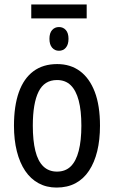

<svg xmlns="http://www.w3.org/2000/svg" viewBox="-20 -836 514 866"><path d="M371 -816V-753H121V-816ZM246 -714Q265 -714 277 -700.5Q289 -687 289 -661Q289 -635 277 -621Q265 -607 246 -607Q227 -607 215 -621Q203 -635 203 -661Q203 -687 215 -700.5Q227 -714 246 -714ZM431 -269Q431 -205 418.5 -154Q406 -103 381.5 -66Q357 -29 320.5 -9.5Q284 10 235 10Q190 10 154 -9.5Q118 -29 93.5 -65.5Q69 -102 56 -153.5Q43 -205 43 -269Q43 -358 65 -420Q87 -482 130.5 -514.5Q174 -547 238 -547Q298 -547 341 -515Q384 -483 407.5 -421.5Q431 -360 431 -269ZM128 -269Q128 -202 139.5 -155.5Q151 -109 175.5 -85.5Q200 -62 237 -62Q275 -62 299 -85.5Q323 -109 335 -155.5Q347 -202 347 -269Q347 -337 335 -382.5Q323 -428 299 -451.5Q275 -475 237 -475Q180 -475 154 -422.5Q128 -370 128 -269Z"/></svg>

Font: Noto Sans Display Condensed
Style: Regular
Weight: 400
Width: 3
Designer: Monotype Design Team
Foundry: Monotype Imaging Inc.
Version: Version 2.003